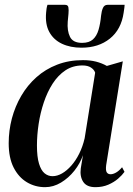

<svg xmlns="http://www.w3.org/2000/svg" viewBox="-20 -764 550 795"><path d="M419.5 -79.5Q417 -58.5 422 -50.5Q427 -42.5 438 -42.5Q448 -42.5 460.5 -49.5Q473 -56.5 485.5 -71.5L495.5 -52.5Q486 -39 469 -24.2Q452 -9.5 428.2 0.8Q404.5 11 375 11Q339 11 324.5 -11.2Q310 -33.5 314.5 -67L323.5 -121.5Q312 -87.5 288 -57.2Q264 -27 232.5 -8Q201 11 166.5 11Q125.5 11 91.2 -9.5Q57 -30 36.5 -70.2Q16 -110.5 16 -171Q16 -223.5 29.2 -273.5Q42.5 -323.5 68 -367.2Q93.5 -411 130.8 -444.2Q168 -477.5 216.5 -496.2Q265 -515 323.5 -515Q353.5 -515 377.8 -508.8Q402 -502.5 422.5 -491L488.5 -510ZM374 -463Q370 -475.5 356.8 -484.2Q343.5 -493 321.5 -493Q281.5 -493 251 -472.8Q220.5 -452.5 198.2 -418Q176 -383.5 161.5 -340.2Q147 -297 140 -250.8Q133 -204.5 133 -161.5Q133 -114.5 141.5 -86.5Q150 -58.5 164.5 -46.5Q179 -34.5 197.5 -34.5Q217 -34.5 237 -46Q257 -57.5 275.5 -78.5Q294 -99.5 308.2 -128.2Q322.5 -157 330.5 -191.5ZM249.5 -744Q261.5 -744 263.2 -733.5Q265 -723 263.5 -706.5Q263 -700 262 -690.5Q261 -681 260.5 -674.5Q257.5 -636.5 269.8 -611.5Q282 -586.5 320 -586.5Q349 -586.5 364.8 -600.8Q380.5 -615 388 -640.5Q395.5 -666 398.5 -699Q400.5 -718 406.2 -731Q412 -744 425 -744H496Q495.5 -739 495 -732.5Q494.5 -726 492 -711.5Q482 -642 435 -604.2Q388 -566.5 317.5 -566.5Q271 -566.5 236.2 -583Q201.5 -599.5 184 -631.8Q166.5 -664 171 -712.5Q171.5 -720.5 172.8 -728.5Q174 -736.5 176.5 -744Z"/></svg>

Font: Merriweather 144pt Medium
Style: Italic
Weight: 500
Italic angle: -7.8°
Version: Version 2.101